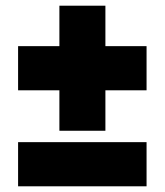

<svg xmlns="http://www.w3.org/2000/svg" viewBox="-20 -655 578 674"><path d="M188.5 -196V-338H43.5V-493H188.5V-635H350V-493H494.5V-338H350V-196ZM43.5 -1V-156H494.5V-1Z"/></svg>

Font: Encode Sans SemiCondensed SemiCondensed Black
Style: Regular
Weight: 900
Width: 4
Designer: Multiple Designers
Foundry: Impallari Type
Version: Version 3.000; ttfautohint (v1.8.3) -l 8 -r 50 -G 200 -x 14 